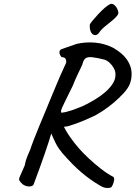

<svg xmlns="http://www.w3.org/2000/svg" viewBox="-20 -889 697 988"><path d="M153 60Q149 70 130.5 70.5Q112 71 95 58Q83 46 79.5 39.5Q76 33 83 17.5Q90 2 107 -37Q111 -61 121 -85.5Q131 -110 136 -120Q140 -134 152.5 -166.5Q165 -199 181.5 -239Q198 -279 213 -314.5Q228 -350 235 -368Q252 -408 270 -452Q288 -496 319 -563Q323 -573 318.5 -584Q314 -595 297 -595Q287 -606 286 -618Q285 -630 296 -636L374 -663Q421 -674 470.5 -669.5Q520 -665 564 -642Q612 -614 633.5 -582Q655 -550 657 -517.5Q659 -485 648 -457Q640 -436 617.5 -411Q595 -386 565.5 -361Q536 -336 504.5 -315.5Q473 -295 446 -284Q421 -272 391 -260.5Q361 -249 332 -240Q316 -236 294 -236Q272 -236 261 -240L244 -203Q234 -167 209.5 -96Q185 -25 153 60ZM550 76Q542 79 526.5 78Q511 77 488 62Q444 36 400 -1Q356 -38 301 -101Q280 -126 268 -149.5Q256 -173 240 -211L226 -265L260 -287L302 -251Q318 -216 340.5 -184Q363 -152 385 -127Q403 -106 434 -76.5Q465 -47 500 -20Q535 7 563 21Q569 26 567 39Q565 52 559.5 63.5Q554 75 550 76ZM296 -309Q319 -311 348 -321Q377 -331 408 -344Q437 -358 466.5 -375.5Q496 -393 521 -414.5Q546 -436 561 -460Q576 -484 574 -510Q574 -523 565.5 -538.5Q557 -554 544 -566Q531 -578 518 -582Q478 -592 455 -594.5Q432 -597 421 -589.5Q410 -582 405 -562Q405 -559 397 -542.5Q389 -526 377.5 -501.5Q366 -477 355 -449Q326 -390 312 -361.5Q298 -333 295 -323Q292 -313 296 -309ZM455 -714Q448 -721 444.5 -732.5Q441 -744 442 -762Q443 -767 455.5 -782Q468 -797 485.5 -816Q503 -835 520 -849.5Q537 -864 547 -868Q559 -873 572 -860Q585 -847 589 -826Q591 -818 580.5 -805.5Q570 -793 553 -779.5Q536 -766 519.5 -752.5Q503 -739 495 -728Q485 -712 475.5 -709Q466 -706 455 -714Z"/></svg>

Font: Caveat SemiBold
Style: Regular
Weight: 600
Designer: Pablo Impallari
Foundry: Pablo Impallari
Version: Version 2.000